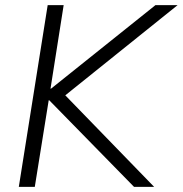

<svg xmlns="http://www.w3.org/2000/svg" viewBox="-20 -725 709 745"><path d="M53 0 165 -705H227L176 -381H178L583 -705H669L212 -338L215 -374L578 0H500L171 -336H169L115 0Z"/></svg>

Font: Nunito Sans 12pt ExtraLight 12pt Light
Style: Italic
Weight: 300
Italic angle: -9°
Version: Version 3.101;gftools[0.9.27]